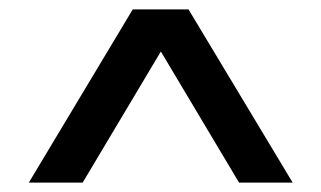

<svg xmlns="http://www.w3.org/2000/svg" viewBox="-20 -760 686 410"><path d="M605 -370H490.5L323.5 -650L156.5 -370H41.5L263.5 -740H382.5Z"/></svg>

Font: Encode Sans Expanded Medium
Style: Regular
Weight: 500
Width: 7
Designer: Multiple Designers
Foundry: Impallari Type
Version: Version 2.000